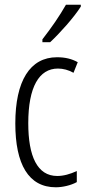

<svg xmlns="http://www.w3.org/2000/svg" viewBox="-20 -785 370 815"><path d="M323 -757V-765H260C232 -716 201 -671 160 -618V-606H193C233 -643 294 -711 323 -757ZM217 10C245 10 281 2 306 -12V-59C278 -46 250 -38 223 -38C138 -38 100 -122 100 -262C100 -416 146 -494 226 -494C248 -494 271 -488 292 -476L310 -521C285 -535 257 -542 222 -542C107 -542 45 -441 45 -261C45 -88 101 10 217 10Z"/></svg>

Font: Noto Sans Gurmukhi UI ExtraCondensed Light
Style: Regular
Weight: 300
Width: 2
Designer: Jelle Bosma - Monotype Design Team
Foundry: Monotype Imaging Inc.
Version: Version 2.004